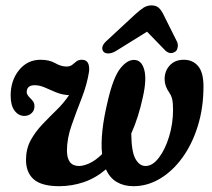

<svg xmlns="http://www.w3.org/2000/svg" viewBox="-20 -664 768 694"><path d="M465 -447.5Q491.5 -447 501.2 -412.5Q511 -378 496.5 -313.5Q480.5 -239 454.5 -181.5Q455 -116 469.5 -90Q484 -64 506 -64Q531.5 -64 554.2 -93.8Q577 -123.5 591.2 -170.2Q605.5 -217 605.5 -267Q605.5 -291.5 602.5 -304.8Q599.5 -318 592 -329Q575 -353 575 -378Q575 -407.5 593.8 -427.8Q612.5 -448 644.5 -448Q676.5 -448 696 -425.2Q715.5 -402.5 715.5 -352Q715.5 -274.5 695 -208.5Q674.5 -142.5 639 -93.8Q603.5 -45 558 -18Q512.5 9 462.5 9Q428 9 402.5 -5.8Q377 -20.5 363 -52Q325.5 -20 282.5 -5.5Q239.5 9 194 9Q130.5 9 102 -15.8Q73.5 -40.5 74 -88.5Q74.5 -127 91.2 -157.5Q108 -188 133 -214.2Q158 -240.5 184.2 -266Q210.5 -291.5 229.5 -320Q203.5 -321.5 182 -330.5Q160.5 -339.5 141.8 -347.8Q123 -356 105.5 -356Q76.5 -356 76.5 -330.5Q76.5 -322 89 -309.5Q96.5 -302.5 100.5 -296.2Q104.5 -290 104.5 -280.5Q105 -265 94.2 -255Q83.5 -245 68 -245Q47 -245 32.8 -263.8Q18.5 -282.5 18.5 -318.5Q18.5 -373.5 49 -410.8Q79.5 -448 126.5 -448Q158 -448 179.5 -435.8Q201 -423.5 220 -423.5Q233 -423.5 240.8 -429.5Q248.5 -435.5 256 -441.8Q263.5 -448 276 -448Q305.5 -448 302 -406Q294.5 -358 275 -308.5Q255.5 -259 238.8 -211.2Q222 -163.5 222 -120Q222 -64 265.5 -64Q282 -64 303.8 -74Q325.5 -84 349 -107Q345 -143 350 -191Q355 -239 370 -301Q389.5 -384.5 414.5 -416.2Q439.5 -448 465 -447.5ZM398 -479Q383 -470.5 370.8 -470.8Q358.5 -471 353.5 -478Q341.5 -495 366 -517L468.5 -612Q485 -627 498.2 -635.8Q511.5 -644.5 527.5 -644.5Q544 -644.5 553.5 -636Q563 -627.5 570.5 -612L619.5 -514Q624.5 -503.5 622.2 -492.8Q620 -482 614.5 -478Q595.5 -464.5 577 -482L511.5 -549.5Z"/></svg>

Font: Fraunces 144pt S100 SemiBold
Style: Italic
Weight: 600
Italic angle: -16°
Version: Version 1.000; ttfautohint (v1.8.3)